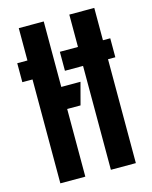

<svg xmlns="http://www.w3.org/2000/svg" viewBox="-119 -878 756 956"><g transform="rotate(-15 259.0 -400.0)"><path d="M19.1 -633.3H162.8V-535.5H19.1ZM238.7 -633.3H498.5V-535.5H238.7ZM71.6 0V-800H200.3V0ZM155 -348.8V-462.5H299.3L269.1 -348.8ZM332.1 0V-800H460.8V0Z"/></g></svg>

Font: Big Shoulders Stencil Text SC Thin
Style: Regular
Weight: 100
Designer: Patric King
Foundry: XO Type Co
Version: Version 2.001